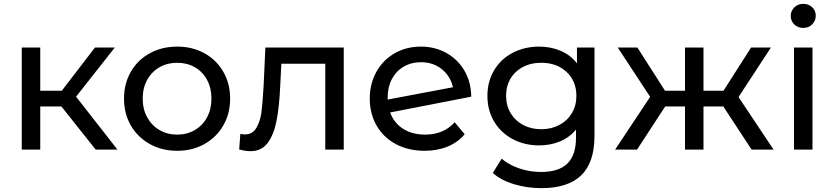

<svg xmlns="http://www.w3.org/2000/svg" viewBox="-20 -777 4333 997"><path d="M299 -224H189V0H93V-530H189V-306H301L473 -530H576L375 -275L590 0H477Z M624 -265Q624 -343 659.5 -404.5Q695 -466 758 -500.5Q821 -535 900 -535Q979 -535 1041.5 -500.5Q1104 -466 1139.5 -404.5Q1175 -343 1175 -265Q1175 -187 1139.5 -125.5Q1104 -64 1041.5 -29Q979 6 900 6Q821 6 758 -29Q695 -64 659.5 -125.5Q624 -187 624 -265ZM1078 -265Q1078 -320 1055 -362.5Q1032 -405 991.5 -428Q951 -451 900 -451Q849 -451 808.5 -428Q768 -405 744.5 -362.5Q721 -320 721 -265Q721 -210 744.5 -167.5Q768 -125 808.5 -101.5Q849 -78 900 -78Q951 -78 991.5 -101.5Q1032 -125 1055 -167.5Q1078 -210 1078 -265Z M1765 -530V0H1669V-446H1441L1435 -328Q1430 -221 1416 -149.5Q1402 -78 1370 -35Q1338 8 1281 8Q1255 8 1222 -1L1228 -82Q1241 -79 1252 -79Q1292 -79 1312 -114Q1332 -149 1338 -197Q1344 -245 1349 -334L1358 -530Z M2341 -142 2393 -80Q2358 -38 2304.5 -16Q2251 6 2185 6Q2101 6 2036 -28.5Q1971 -63 1935.5 -125Q1900 -187 1900 -265Q1900 -342 1934.5 -404Q1969 -466 2029.5 -500.5Q2090 -535 2166 -535Q2238 -535 2297 -502.5Q2356 -470 2391 -411Q2426 -352 2427 -275L2006 -193Q2026 -138 2073.5 -108Q2121 -78 2188 -78Q2283 -78 2341 -142ZM1993 -270V-260L2332 -324Q2319 -382 2274 -418Q2229 -454 2166 -454Q2116 -454 2076.5 -431Q2037 -408 2015 -366.5Q1993 -325 1993 -270Z M3067 -530V-72Q3067 67 2998 133.5Q2929 200 2792 200Q2717 200 2649 179.5Q2581 159 2539 121L2585 47Q2622 79 2676.5 97.5Q2731 116 2789 116Q2882 116 2926.5 72Q2971 28 2971 -62V-104Q2937 -63 2887.5 -42.5Q2838 -22 2780 -22Q2704 -22 2642.5 -54.5Q2581 -87 2546 -145.5Q2511 -204 2511 -279Q2511 -354 2546 -412.5Q2581 -471 2642.5 -503Q2704 -535 2780 -535Q2840 -535 2891.5 -513Q2943 -491 2976 -448V-530ZM2973 -279Q2973 -356 2922 -403.5Q2871 -451 2791 -451Q2710 -451 2659 -403.5Q2608 -356 2608 -279Q2608 -229 2631.5 -189.5Q2655 -150 2696.5 -128Q2738 -106 2791 -106Q2843 -106 2884.5 -128Q2926 -150 2949.5 -189.5Q2973 -229 2973 -279Z M3736 -224H3633V0H3537V-224H3434L3288 0H3174L3356 -274L3188 -530H3290L3433 -306H3537V-530H3633V-306H3737L3880 -530H3983L3815 -273L3997 0H3883Z M4103 -530H4199V0H4103ZM4086 -694Q4086 -720 4104.5 -738.5Q4123 -757 4151 -757Q4179 -757 4197.5 -739.5Q4216 -722 4216 -696Q4216 -669 4197.5 -650.5Q4179 -632 4151 -632Q4123 -632 4104.5 -650Q4086 -668 4086 -694Z"/></svg>

Font: Montserrat Alternates Medium
Style: Regular
Weight: 500
Designer: Julieta Ulanovsky
Foundry: Julieta Ulanovsky
Version: Version 7.200